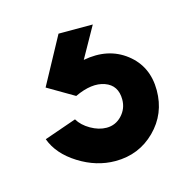

<svg xmlns="http://www.w3.org/2000/svg" viewBox="-54 -51 348 362"><g transform="rotate(-15 120.0 130.0)"><path d="M130.9 259.8Q93.8 259.8 59.6 238.3Q25.4 216.8 14.2 186L77.1 164.1Q84.5 176.8 100.1 185.8Q115.7 194.8 130.9 194.8Q148.4 194.8 160.6 181.9Q172.9 168.9 172.9 150.9Q172.9 123 148.9 114.5Q125 106 90.8 122.1L39.1 91.8L88.9 0H155.8L122.1 60.1Q171.4 50.8 205.8 77.4Q240.2 104 240.2 150.9Q240.2 196.8 208.5 228.3Q176.8 259.8 130.9 259.8Z"/></g></svg>

Font: Orkney
Style: Bold
Weight: 700
Designer: Samuel Oakes and Alfredo Marco Pradil
Foundry: Alfredo Marco Pradil
Version: 1.0